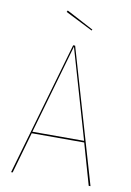

<svg xmlns="http://www.w3.org/2000/svg" viewBox="-93 -904 655 962"><g transform="rotate(10 234.5 -423.5)"><path d="M368 -210H101L41 0H33L229 -680H239L437 0H428ZM366 -218 234 -674 103 -218ZM310 -774 307 -769 168 -839 172 -847Z"/></g></svg>

Font: Fira Sans Compressed Eight
Style: Regular
Weight: 100
Width: 1
Designer: bBox Type GmbH & Carrois Corporate GbR & Edenspiekermann AG
Foundry: bBox Type GmbH & Carrois Corporate GbR & Edenspiekermann AG
Version: Version 4.301